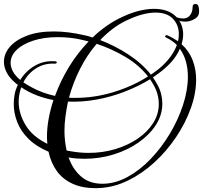

<svg xmlns="http://www.w3.org/2000/svg" viewBox="-30 -883 1033 977"><path d="M473 74Q397 77 344 54Q291 31 260 -11.5Q229 -54 217 -111Q155 -137 115.5 -176Q76 -215 58 -261Q40 -307 40 -353Q40 -379 44.5 -403Q49 -427 60 -449L61 -451Q57 -454 53 -457Q49 -460 45 -464Q17 -488 3.5 -515Q-10 -542 -10 -568Q-10 -609 19.5 -644Q49 -679 106 -701Q163 -723 244 -723Q315 -723 398 -704Q409 -702 420 -699Q431 -696 441 -692Q476 -726 516 -753.5Q556 -781 599 -800Q643 -820 682 -829Q721 -838 753 -838Q825 -838 863.5 -800.5Q902 -763 902 -708Q902 -685 894 -658Q932 -624 950 -577.5Q968 -531 968 -478Q968 -408 941 -332.5Q914 -257 866.5 -186Q819 -115 756.5 -57.5Q694 0 621.5 35.5Q549 71 473 74ZM738 -503Q754 -514 768.5 -525Q783 -536 796 -548Q850 -599 870 -654Q847 -677 815 -692Q810 -695 810 -698Q810 -701 814 -703Q818 -705 823 -703Q838 -696 851 -688.5Q864 -681 876 -673Q878 -682 879 -691.5Q880 -701 880 -709Q880 -756 850 -787.5Q820 -819 761 -819Q731 -819 694.5 -809.5Q658 -800 614 -779Q576 -761 542.5 -735.5Q509 -710 480 -679Q554 -651 623 -606Q692 -561 738 -503ZM250 -395Q277 -470 320.5 -541.5Q364 -613 421 -672L397 -678Q362 -687 328.5 -690.5Q295 -694 264 -694Q193 -694 138.5 -676Q84 -658 54 -628.5Q24 -599 24 -563Q24 -541 36 -519Q48 -497 73 -476Q102 -523 149 -549.5Q196 -576 252 -571Q259 -570 259 -566Q259 -559 248 -559Q196 -562 154 -535.5Q112 -509 89 -464L92 -462Q166 -413 250 -395ZM354 -385Q453 -385 550 -415Q647 -445 723 -494Q678 -552 608 -593.5Q538 -635 462 -660Q412 -602 376.5 -531Q341 -460 321 -386Q329 -385 337.5 -385Q346 -385 354 -385ZM491 52Q555 52 618 18Q681 -16 736.5 -74Q792 -132 834.5 -203Q877 -274 901.5 -349.5Q926 -425 926 -493Q926 -534 916 -570Q906 -606 885 -635Q875 -610 856.5 -585.5Q838 -561 812 -538Q798 -525 781.5 -513Q765 -501 748 -489Q754 -481 759.5 -472Q765 -463 770 -454Q784 -429 790 -404.5Q796 -380 796 -356Q796 -298 763.5 -247.5Q731 -197 675 -158Q619 -119 548 -97Q477 -75 400 -75Q380 -75 359.5 -76.5Q339 -78 319 -82Q340 -22 382.5 15Q425 52 491 52ZM421 -105Q493 -105 557.5 -124.5Q622 -144 671.5 -178Q721 -212 749.5 -257Q778 -302 778 -354Q778 -380 770.5 -406.5Q763 -433 746 -460L734 -480Q675 -444 605.5 -417Q536 -390 462.5 -376.5Q389 -363 316 -366Q308 -328 303 -290Q298 -252 298 -217Q298 -190 301 -165Q304 -140 309 -117L332 -113Q355 -109 377 -107Q399 -105 421 -105ZM211 -151Q210 -160 209.5 -168.5Q209 -177 209 -187Q209 -231 217.5 -278Q226 -325 242 -374Q198 -382 156.5 -398Q115 -414 78 -439L76 -433Q65 -398 65 -365Q65 -306 99.5 -247.5Q134 -189 211 -151ZM915 -773Q898 -773 889 -775.5Q880 -778 870 -782Q861 -785 861 -790Q861 -797 870 -795Q884 -789 903 -789Q925 -789 937.5 -806Q950 -823 950 -846Q950 -857 955 -860Q960 -863 966 -863Q979 -863 982 -841Q983 -837 983 -832Q983 -827 983 -823Q983 -799 959.5 -786Q936 -773 915 -773Z"/></svg>

Font: Mea Culpa
Style: Regular
Weight: 400
Designer: Robert E. Leuschke
Foundry: Robert E. Leuschke
Version: Version 1.010; ttfautohint (v1.8.3)